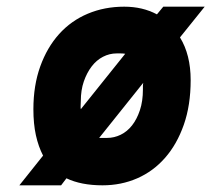

<svg xmlns="http://www.w3.org/2000/svg" viewBox="-20 -543 633 575"><path d="M109 -77Q95 -104 87.5 -138Q80 -172 80 -216Q80 -287 100.5 -344Q121 -401 157 -441Q193 -481 243 -502Q293 -523 352 -523Q407 -523 450 -500L469 -523H593L519 -431Q551 -379 551 -303Q551 -228 530.5 -169.5Q510 -111 474.5 -70.5Q439 -30 391 -9Q343 12 287 12Q223 12 179 -9L163 12H38ZM355 -382Q348 -383 341.5 -383Q335 -383 329 -383Q308 -383 288.5 -373Q269 -363 254.5 -344Q240 -325 231 -299Q222 -273 222 -240Q222 -233 221.5 -227Q221 -221 222 -216ZM301 -130Q322 -130 341.5 -139.5Q361 -149 375.5 -167.5Q390 -186 399 -213Q408 -240 408 -275Q408 -280 408 -285Q408 -290 409 -295L277 -130Z"/></svg>

Font: Overpass Heavy
Style: Italic
Weight: 900
Italic angle: -10°
Designer: Delve Withrington, Dave Bailey
Foundry: Delve Fonts
Version: Version 3.000;DELV;Overpass